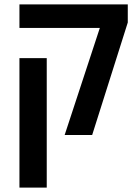

<svg xmlns="http://www.w3.org/2000/svg" viewBox="-20 -618 629 879"><path d="M276 0 437 -490H69V-598H565V-515L402 0ZM69 241V-352H194V241Z"/></svg>

Font: Noto Sans Hebrew SemiCondensed SemiBold
Style: Regular
Weight: 600
Width: 4
Designer: Monotype Design Team
Foundry: Monotype Imaging Inc.
Version: Version 2.004; ttfautohint (v1.8.4.7-5d5b)